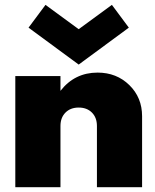

<svg xmlns="http://www.w3.org/2000/svg" viewBox="-20 -784 651 804"><path d="M233.2 0H44.1V-465.5H233.2V-403.6Q292.7 -480 388.6 -480Q468.2 -480 521.6 -427.7Q575 -375.5 575 -297.3V0H385.9V-256.4Q385.9 -291.4 365 -312.5Q344.1 -333.6 309.5 -333.6Q275 -333.6 254.1 -312.5Q233.2 -291.4 233.2 -256.4ZM309.5 -513.6 99.5 -668.2 170.5 -763.6 309.5 -661.8 448.6 -763.6 519.5 -668.2Z"/></svg>

Font: Spartan MB Black
Style: Regular
Weight: 900
Designer: Matt Bailey, Mirko Velimirovic
Foundry: Matt Bailey
Version: Version 1.005